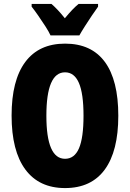

<svg xmlns="http://www.w3.org/2000/svg" viewBox="-20 -947 661 977"><path d="M582 -358Q582 -178 513 -84Q444 10 311 10Q179 10 109 -84.5Q39 -179 39 -359Q39 -538 108.5 -631.5Q178 -725 311 -725Q445 -725 513.5 -632Q582 -539 582 -358ZM216 -358Q216 -139 311 -139Q359 -139 382 -192.5Q405 -246 405 -358Q405 -471 381.5 -525Q358 -579 311 -579Q216 -579 216 -358ZM237 -767Q229 -785 211 -813Q193 -841 173.5 -869Q154 -897 141 -913V-927H242Q257 -914 274 -896Q291 -878 310 -854Q350 -903 380 -927H479V-913Q465 -894 447 -867Q429 -840 412 -813.5Q395 -787 384 -767Z"/></svg>

Font: Noto Sans ExtraCondensed Black
Style: Regular
Weight: 900
Width: 2
Designer: Monotype Design Team
Foundry: Monotype Imaging Inc.
Version: Version 2.013; ttfautohint (v1.8.4.7-5d5b)